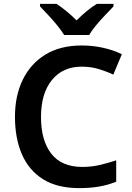

<svg xmlns="http://www.w3.org/2000/svg" viewBox="-20 -958 678 988"><path d="M400 -615Q303 -615 247 -546Q191 -477 191 -356Q191 -235 244 -167Q297 -99 404 -99Q450 -99 493 -109Q536 -119 578 -133V-23Q536 -6 490.5 2Q445 10 387 10Q275 10 202 -35.5Q129 -81 93 -163.5Q57 -246 57 -357Q57 -465 97 -547.5Q137 -630 213.5 -677Q290 -724 401 -724Q455 -724 508.5 -712.5Q562 -701 607 -679L563 -574Q527 -591 487 -603Q447 -615 400 -615ZM310 -778Q296 -801 274 -828Q252 -855 228 -880.5Q204 -906 186 -925V-938H271Q297 -921 322.5 -900Q348 -879 374 -853Q400 -879 426 -900.5Q452 -922 478 -938H564V-925Q546 -906 521.5 -880.5Q497 -855 474.5 -828Q452 -801 439 -778Z"/></svg>

Font: Noto Sans Lao Looped SemiBold
Style: Regular
Weight: 600
Designer: Mark Frömberg, Ben Mitchell
Foundry: The Fontpad Ltd
Version: Version 1.002; ttfautohint (v1.8.4.7-5d5b)